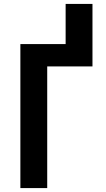

<svg xmlns="http://www.w3.org/2000/svg" viewBox="-20 -960 540 980"><path d="M84 0V-735H315V-940H452V-621H221V0Z"/></svg>

Font: Iosevka Curly Heavy
Style: Regular
Weight: 900
Monospace: yes
Designer: Belleve Invis
Foundry: Belleve Invis
Version: Version 22.1.2; ttfautohint (v1.8.4)